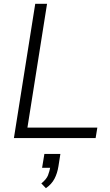

<svg xmlns="http://www.w3.org/2000/svg" viewBox="-20 -725 575 1008"><path d="M53 0 165 -705H227L124 -55H491L482 0ZM221 263 197 238Q224 216 232 195.5Q240 175 245 148L261 156H201L213 83H297L287 147Q281 185 266 213.5Q251 242 221 263Z"/></svg>

Font: Nunito Sans 12pt ExtraLight 12pt Light
Style: Italic
Weight: 300
Italic angle: -9°
Version: Version 3.101;gftools[0.9.27]